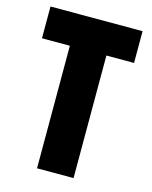

<svg xmlns="http://www.w3.org/2000/svg" viewBox="-109 -786 678 858"><g transform="rotate(15 230.0 -357.0)"><path d="M315 0H146V-567H17V-714H443V-567H315Z"/></g></svg>

Font: Noto Sans Malayalam ExtraCondensed Black
Style: Regular
Weight: 900
Width: 2
Designer: Jelle Bosma - Monotype Design Team
Foundry: Monotype Imaging Inc.
Version: Version 2.104; ttfautohint (v1.8.4.7-5d5b)